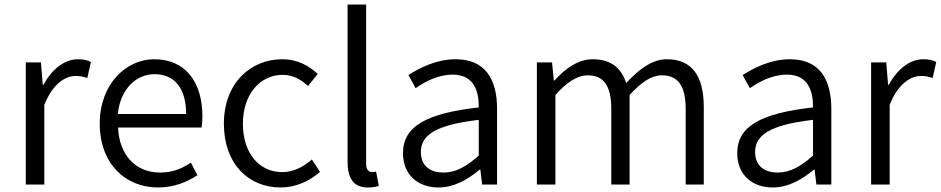

<svg xmlns="http://www.w3.org/2000/svg" viewBox="-20 -816 4160 849"><path d="M94 0H176V-352C213 -446 269 -480 314 -480C336 -480 348 -477 366 -471L382 -542C364 -551 348 -554 325 -554C264 -554 209 -509 172 -441H169L161 -540H94Z M678 13C752 13 807 -12 853 -41L824 -97C783 -69 741 -53 687 -53C579 -53 507 -132 502 -252H871C874 -266 875 -283 875 -301C875 -457 797 -554 662 -554C538 -554 421 -445 421 -269C421 -92 535 13 678 13ZM501 -312C512 -423 583 -488 663 -488C751 -488 803 -427 803 -312Z M1221 13C1286 13 1348 -14 1395 -56L1359 -111C1325 -80 1279 -55 1228 -55C1124 -55 1054 -141 1054 -269C1054 -398 1129 -485 1230 -485C1275 -485 1310 -465 1342 -436L1385 -489C1347 -524 1298 -554 1227 -554C1090 -554 970 -450 970 -269C970 -91 1079 13 1221 13Z M1606 13C1629 13 1642 10 1655 6L1643 -57C1632 -55 1628 -55 1624 -55C1610 -55 1599 -66 1599 -93V-796H1517V-99C1517 -27 1544 13 1606 13Z M1919 13C1987 13 2049 -22 2101 -66H2104L2112 0H2178V-335C2178 -465 2126 -554 1995 -554C1908 -554 1832 -514 1786 -484L1818 -426C1859 -455 1917 -486 1982 -486C2075 -486 2098 -414 2097 -341C1865 -315 1762 -257 1762 -139C1762 -41 1830 13 1919 13ZM1941 -53C1886 -53 1841 -79 1841 -144C1841 -218 1906 -264 2097 -286V-128C2042 -79 1995 -53 1941 -53Z M2354 0H2436V-396C2487 -454 2535 -483 2578 -483C2650 -483 2683 -437 2683 -333V0H2764V-396C2817 -454 2862 -483 2906 -483C2978 -483 3012 -437 3012 -333V0H3092V-343C3092 -481 3039 -554 2929 -554C2864 -554 2807 -511 2749 -449C2728 -513 2684 -554 2601 -554C2537 -554 2479 -513 2432 -460H2429L2421 -540H2354Z M3397 13C3465 13 3527 -22 3579 -66H3582L3590 0H3656V-335C3656 -465 3604 -554 3473 -554C3386 -554 3310 -514 3264 -484L3296 -426C3337 -455 3395 -486 3460 -486C3553 -486 3576 -414 3575 -341C3343 -315 3240 -257 3240 -139C3240 -41 3308 13 3397 13ZM3419 -53C3364 -53 3319 -79 3319 -144C3319 -218 3384 -264 3575 -286V-128C3520 -79 3473 -53 3419 -53Z M3832 0H3914V-352C3951 -446 4007 -480 4052 -480C4074 -480 4086 -477 4104 -471L4120 -542C4102 -551 4086 -554 4063 -554C4002 -554 3947 -509 3910 -441H3907L3899 -540H3832Z"/></svg>

Font: ChiuKong Gothic CL Normal
Style: Regular
Weight: 350
Designer: Ryoko NISHIZUKA 西塚涼子 (kana, bopomofo & ideographs); Paul D. Hunt (Latin, Greek & Cyrillic); Sandoll Communications 산돌커뮤니
Foundry: Adobe
Version: Version 1.300